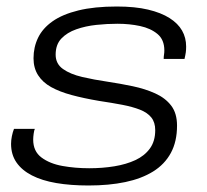

<svg xmlns="http://www.w3.org/2000/svg" viewBox="-20 -558 636 590"><path d="M252 12Q197 12 153 4.5Q109 -3 78 -19Q47 -35 30.5 -59Q14 -83 14 -116Q14 -127 16.5 -139.5Q19 -152 23 -162H87Q85 -158 83.5 -147.5Q82 -137 82 -129Q82 -93 107.5 -74Q133 -55 172 -48Q211 -41 254 -41Q295 -41 331.5 -47Q368 -53 396 -66Q424 -79 440.5 -101.5Q457 -124 457 -158Q457 -182 445 -197Q433 -212 410 -221Q387 -230 355.5 -236Q324 -242 284 -248Q237 -256 200 -266Q163 -276 137 -290.5Q111 -305 97 -327Q83 -349 83 -379Q83 -413 97 -442Q111 -471 141.5 -492.5Q172 -514 221 -526Q270 -538 339 -538Q395 -538 435 -528.5Q475 -519 501 -502.5Q527 -486 539.5 -464Q552 -442 552 -415Q552 -405 551 -397.5Q550 -390 547 -377H483Q483 -384 484 -390Q485 -396 485 -403Q485 -436 464 -453.5Q443 -471 410.5 -478Q378 -485 341 -485Q309 -485 276 -481.5Q243 -478 214.5 -468Q186 -458 168.5 -439.5Q151 -421 151 -390Q151 -362 173.5 -346Q196 -330 232.5 -321.5Q269 -313 310 -307Q350 -301 388 -293Q426 -285 457 -271Q488 -257 506 -233.5Q524 -210 524 -172Q524 -123 505 -88Q486 -53 450.5 -31Q415 -9 365 1.5Q315 12 252 12Z"/></svg>

Font: Archivo Expanded ExtraLight
Style: Italic
Weight: 250
Width: 7
Italic angle: -10°
Designer: Hector Gatti
Foundry: Omnibus-Type
Version: Version 2.001